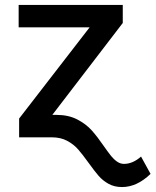

<svg xmlns="http://www.w3.org/2000/svg" viewBox="-20 -550 623 769"><path d="M396.5 36.1Q413.6 60.5 424.8 74.5Q436 88.4 449 97.4Q461.9 106.4 476.6 106.4Q511.7 106.4 544.9 77.1L583 146.5Q528.3 199.2 468.8 199.2Q438 199.2 414.8 186.3Q391.6 173.3 375.2 154.5Q358.9 135.7 335 102.5Q310.5 68.4 292.7 48.1Q274.9 27.8 248.8 13.9Q222.7 0 187.5 0H56.6V-75.2L338.9 -440.4H54.7V-530.3H471.7V-458L189.5 -89.8H207Q254.4 -89.8 289.6 -71.5Q324.7 -53.2 347.4 -27.8Q370.1 -2.4 396.5 36.1Z"/></svg>

Font: Pretendard Std Medium
Style: Regular
Weight: 500
Designer: Base glyphs from Inter by Rasmus Andersson; Hangeul glyphs from Noto Sans CJK(Source Han Sans) by Jang Soo-young and Kan
Foundry: Kil Hyung-jin
Version: Version 1.309